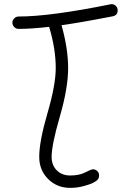

<svg xmlns="http://www.w3.org/2000/svg" viewBox="-20 -570 630 930"><path d="M430 250Q442 250 451 258.5Q460 267 460 279Q460 295 449 304Q443 309 431 315.5Q419 322 387 331Q355 340 320 340Q256 340 213 297Q170 254 170 190Q170 115 210 -22Q250 -159 250 -240Q250 -334 218 -440Q130 -430 70 -430Q58 -430 49 -439Q40 -448 40 -460Q40 -472 49 -481Q58 -490 70 -490Q223 -490 514 -549Q515 -549 517 -549.5Q519 -550 520 -550Q532 -550 541 -541.5Q550 -533 550 -520Q550 -496 526 -491Q361 -459 278 -448Q310 -335 310 -240Q310 -144 270 -6Q230 132 230 190Q230 230 255 255Q280 280 320 280Q364 280 393 265Q422 250 430 250Z"/></svg>

Font: Pecita
Style: Book
Weight: 400
Width: 7
Version: Version 4.3